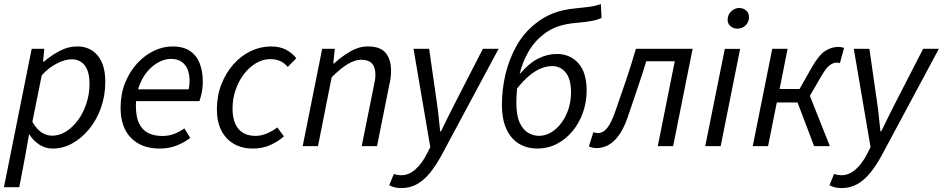

<svg xmlns="http://www.w3.org/2000/svg" viewBox="-30 -730 4710 959"><path d="M-10.3 205.1 128.2 -486.1H191.2L185.1 -422H189.1Q225.9 -453.2 268.2 -475.7Q310.4 -498.1 355.9 -498.1Q420 -498.1 457.9 -452.5Q495.9 -406.9 495.9 -321.7Q495.9 -251.9 474.2 -191.2Q452.5 -130.5 415 -84.9Q377.5 -39.4 331 -13.7Q284.4 12 233.7 12Q196.2 12 165.9 -7.9Q135.7 -27.7 116.9 -58.4H114.9L96.6 45.7L66.3 205.1ZM230.5 -52.3Q267 -52.3 300.6 -73.5Q334.2 -94.8 360.3 -130.9Q386.4 -166.9 401.8 -213.6Q417.1 -260.3 417.1 -310.5Q417.1 -372.9 393.2 -403.4Q369.3 -433.8 328.1 -433.8Q294.6 -433.8 253.7 -412.8Q212.8 -391.9 178.4 -353.8L131.7 -121.9Q153 -84.5 177.6 -68.4Q202.2 -52.3 230.5 -52.3Z M766.4 12Q677.6 12 624.9 -40.8Q572.3 -93.5 572.3 -191.4Q572.3 -260 594.8 -316Q617.3 -372 654.7 -412.8Q692 -453.6 738 -475.8Q783.9 -498 831.1 -498Q886.4 -498 919.8 -474.9Q953.1 -451.9 968 -412.1Q982.9 -372.2 982.9 -322Q982.9 -302.3 980.5 -284.8Q978.1 -267.2 974.2 -251.9Q970.3 -236.7 966 -224.8H629.4L637.2 -283.9H912.1Q915.1 -296.5 916 -306.1Q916.9 -315.7 916.9 -328Q916.9 -355.9 908.1 -380.4Q899.2 -405 878.6 -420.4Q858 -435.8 823 -435.8Q794 -435.8 763.2 -419.7Q732.4 -403.6 706.6 -373.5Q680.8 -343.3 664.8 -300Q648.7 -256.7 648.7 -203.2Q648.7 -144.5 665.9 -111.3Q683.1 -78.1 712.9 -64.4Q742.7 -50.8 780.6 -50.8Q813.1 -50.8 840.5 -61.5Q867.8 -72.1 891.1 -88.7L919.9 -41.2Q891 -18.4 852.5 -3.2Q814 12 766.4 12Z M1232.1 12Q1179.3 12 1139 -10.9Q1098.8 -33.8 1076 -77.4Q1053.3 -120.9 1053.3 -183.4Q1053.3 -251.3 1075.6 -308.5Q1097.9 -365.7 1135.6 -408.4Q1173.3 -451.1 1222.2 -474.6Q1271.1 -498 1323.8 -498Q1368.9 -498 1400.2 -480.9Q1431.6 -463.9 1449.9 -438.7L1407.4 -395.9Q1390.3 -415.6 1369.7 -425.1Q1349.2 -434.6 1319.4 -434.6Q1282.9 -434.6 1249.3 -414.8Q1215.8 -395.1 1189.3 -361Q1162.8 -326.9 1147.2 -282.3Q1131.5 -237.8 1131.5 -188.1Q1131.5 -122.7 1160.4 -87.1Q1189.3 -51.4 1246.4 -51.4Q1276.5 -51.4 1305.6 -64.5Q1334.8 -77.5 1355.1 -93.4L1388.1 -49.1Q1361.7 -25 1322.2 -6.5Q1282.8 12 1232.1 12Z M1481.8 0 1579.2 -486.1H1642.2L1634.6 -413.2H1638.6Q1678.1 -448.9 1720.5 -473.5Q1762.9 -498.1 1807.7 -498.1Q1869.7 -498.1 1896.4 -465.6Q1923.2 -433.1 1923.2 -376.9Q1923.2 -359.7 1921.5 -344.8Q1919.8 -329.9 1915.2 -310L1853.2 0H1776.6L1837.1 -300.1Q1841.4 -319.8 1843.3 -331.9Q1845.1 -344 1845.1 -356.8Q1845.1 -394.2 1827.8 -412.9Q1810.5 -431.6 1772.8 -431.6Q1744.2 -431.6 1708.4 -410.8Q1672.6 -390.1 1626.6 -344L1558.3 0Z M1974.3 209.5Q1958 209.5 1942.3 206Q1926.6 202.5 1914.1 195.1L1937.3 138.5Q1953.1 145.2 1974.8 145.2Q2011.7 145.2 2044.7 116.2Q2077.7 87.1 2102.7 37.4L2119.2 4.8L2035.5 -486.1H2113.5L2152.5 -213.8Q2157.4 -181.3 2161.1 -143.9Q2164.8 -106.5 2168.6 -73.8H2172.6Q2189.1 -107.7 2207.1 -144.3Q2225.2 -180.9 2242 -213.8L2381.8 -486.1H2460.4L2180.2 36.4Q2150.7 92.1 2119.8 130.8Q2088.9 169.5 2053.3 189.5Q2017.8 209.5 1974.3 209.5Z M2653.4 12Q2603.7 12 2563.6 -11.3Q2523.5 -34.7 2500.2 -83.6Q2477 -132.5 2477 -208.3Q2477 -283.4 2494.8 -359.1Q2512.7 -434.9 2550 -501.1Q2587.4 -567.4 2645.8 -613.1Q2684.4 -644.5 2732.3 -663.5Q2780.3 -682.5 2851.5 -689Q2882.5 -692.3 2903.1 -694.6Q2923.7 -696.9 2939.4 -700.6Q2955.2 -704.3 2971.2 -709.7L2974.7 -640.7Q2954.6 -630.7 2923.8 -625.1Q2892.9 -619.5 2854.4 -616.3Q2794.4 -611.5 2755.6 -597.4Q2716.8 -583.3 2686.6 -559.8Q2638.4 -522.7 2608.1 -469.4Q2577.7 -416 2563.4 -351.8Q2549.1 -287.7 2549.1 -216.9Q2549.1 -152.9 2565.9 -117Q2582.7 -81.1 2608.6 -66.3Q2634.5 -51.5 2662 -51.5Q2694 -51.5 2722.8 -68.7Q2751.6 -85.8 2774.1 -116.1Q2796.5 -146.3 2809.3 -185.4Q2822.1 -224.6 2822.1 -268.8Q2822.1 -335.7 2795.6 -367.8Q2769.1 -399.9 2728.8 -399.9Q2704.5 -399.9 2677.5 -390.5Q2650.5 -381 2619.4 -356.7Q2588.3 -332.3 2551.5 -286.6L2557.6 -350.7Q2610.5 -413.6 2657.4 -437.1Q2704.2 -460.5 2750.6 -460.5Q2817.5 -460.5 2858.8 -414.2Q2900.1 -367.8 2900.1 -278Q2900.1 -219.6 2881.4 -167.1Q2862.6 -114.6 2829.1 -74.3Q2795.7 -34 2750.7 -11Q2705.8 12 2653.4 12Z M2950.1 9.5Q2937.5 9.5 2928.3 7.2Q2919.1 5 2911.3 1.3L2933.6 -69.4Q2938.3 -68.4 2943.9 -66.9Q2949.4 -65.4 2955.8 -65.4Q2982.6 -65.4 3002.8 -90.8Q3023 -116.2 3042.3 -171Q3070.1 -249.6 3096.4 -327.6Q3122.7 -405.5 3146.2 -486.1H3429.5L3332.1 0H3255.5L3340.3 -424H3197.9Q3176.8 -354.5 3153.5 -286.7Q3130.2 -218.9 3107.1 -150.1Q3081 -71.2 3041.4 -30.8Q3001.8 9.5 2950.1 9.5Z M3492.5 0 3590.3 -486H3666.8L3569.6 0ZM3653 -586.8Q3634 -586.8 3619.2 -598.6Q3604.4 -610.5 3604.4 -631.7Q3604.4 -656.3 3622 -673.2Q3639.6 -690.1 3662.5 -690.1Q3681.9 -690.1 3696.5 -678Q3711.1 -666 3711.1 -643.9Q3711.1 -619.4 3694 -603.1Q3677 -586.8 3653 -586.8Z M3729.8 0 3827.2 -486.1H3903.8L3864 -285.3H3963.4L4025.1 -394.1Q4060.8 -456.1 4092 -475.8Q4123.1 -495.6 4156.6 -495.6Q4173.3 -495.6 4186.1 -490.8L4164.9 -414.3Q4160.9 -416.3 4157.1 -416.6Q4153.4 -417 4147.9 -417Q4132.1 -417 4114.3 -404.1Q4096.5 -391.3 4072.6 -350.2L4015.2 -251.3L4115 0H4036.4L3953.6 -218.1H3849.9L3806.3 0Z M4173.3 209.5Q4157 209.5 4141.3 206Q4125.6 202.5 4113.1 195.1L4136.3 138.5Q4152.1 145.2 4173.8 145.2Q4210.7 145.2 4243.7 116.2Q4276.7 87.1 4301.7 37.4L4318.2 4.8L4234.5 -486.1H4312.5L4351.5 -213.8Q4356.4 -181.3 4360.1 -143.9Q4363.8 -106.5 4367.6 -73.8H4371.6Q4388.1 -107.7 4406.1 -144.3Q4424.2 -180.9 4441 -213.8L4580.8 -486.1H4659.4L4379.2 36.4Q4349.7 92.1 4318.8 130.8Q4287.9 169.5 4252.3 189.5Q4216.8 209.5 4173.3 209.5Z"/></svg>

Font: Source Sans 3
Style: Italic
Weight: 200
Italic angle: -11°
Designer: Paul D. Hunt
Foundry: Adobe
Version: Version 3.046;hotconv 1.0.118;makeotfexe 2.5.65603